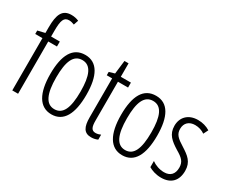

<svg xmlns="http://www.w3.org/2000/svg" viewBox="-111 -1150 1862 1546"><g transform="rotate(30 820.0 -377.5)"><path d="M212 -486V-532H131V-586C131 -683 145 -718 192 -718C207 -718 224 -714 241 -707L256 -751C235 -760 214 -765 187 -765C103 -765 77 -705 77 -588V-534L10 -518V-486H77V0H131V-486Z M612 -267C612 -443 558 -542 445 -542C330 -542 276 -445 276 -268C276 -91 333 10 445 10C558 10 612 -90 612 -267ZM331 -268C331 -416 364 -494 445 -494C526 -494 558 -413 558 -267C558 -112 523 -38 445 -38C366 -38 331 -117 331 -268Z M828 -38C789 -38 779 -67 779 -126V-486H873V-532H779V-657H741L726 -532L675 -517V-486H725V-123C725 -35 748 10 814 10C839 10 858 5 875 -3V-49C862 -43 845 -38 828 -38Z M1270 -267C1270 -443 1216 -542 1103 -542C988 -542 934 -445 934 -268C934 -91 991 10 1103 10C1216 10 1270 -90 1270 -267ZM989 -268C989 -416 1022 -494 1103 -494C1184 -494 1216 -413 1216 -267C1216 -112 1181 -38 1103 -38C1024 -38 989 -117 989 -268Z M1607 -134C1607 -218 1559 -252 1493 -294C1430 -333 1402 -357 1402 -408C1402 -463 1438 -495 1493 -495C1526 -495 1558 -485 1583 -467L1605 -511C1573 -531 1535 -542 1493 -542C1402 -542 1350 -485 1350 -407C1350 -327 1398 -290 1465 -248C1525 -213 1553 -189 1553 -133C1553 -74 1522 -40 1464 -40C1421 -40 1378 -56 1349 -78V-21C1375 -5 1416 10 1465 10C1557 10 1607 -44 1607 -134Z"/></g></svg>

Font: Noto Sans Gujarati ExtraCondensed Light
Style: Regular
Weight: 300
Width: 2
Designer: Jelle Bosma - Monotype Design Team, Universal Thirst
Foundry: Monotype Imaging Inc.
Version: Version 2.106